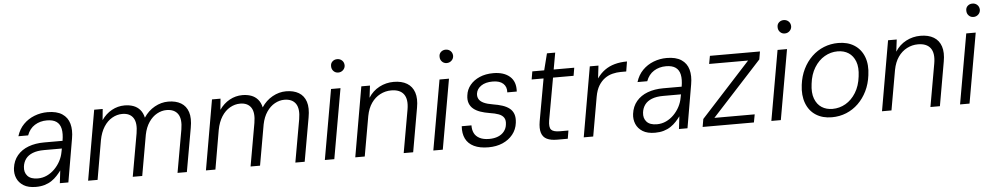

<svg xmlns="http://www.w3.org/2000/svg" viewBox="-40 -1067 7299 1414"><g transform="rotate(-5 3609.0 -360.0)"><path d="M180 12Q123 12 88.5 -9.5Q54 -31 39.5 -65.5Q25 -100 30 -140Q37 -195 69 -233Q101 -271 152 -290Q203 -309 268 -309H404Q413 -362 405.5 -397.5Q398 -433 372.5 -451Q347 -469 302 -469Q251 -469 212 -444.5Q173 -420 155 -371H83Q99 -423 133.5 -458Q168 -493 214.5 -511Q261 -529 312 -529Q380 -529 420 -502.5Q460 -476 473 -429Q486 -382 475 -320L420 0H357L368 -93Q354 -74 336.5 -55Q319 -36 296 -20.5Q273 -5 244 3.5Q215 12 180 12ZM199 -49Q235 -49 267 -64Q299 -79 324.5 -105Q350 -131 366.5 -162.5Q383 -194 389 -228L394 -253H263Q212 -253 178 -239.5Q144 -226 126 -201.5Q108 -177 104 -144Q99 -102 123 -75.5Q147 -49 199 -49Z M566 0 656 -517H719L711 -435Q742 -480 786.5 -504.5Q831 -529 881 -529Q917 -529 946 -518.5Q975 -508 995 -485Q1015 -462 1023 -426Q1055 -475 1103.5 -502Q1152 -529 1204 -529Q1260 -529 1298 -506.5Q1336 -484 1351 -438.5Q1366 -393 1353 -322L1296 0H1227L1283 -316Q1296 -393 1270 -430.5Q1244 -468 1186 -468Q1150 -468 1115.5 -449Q1081 -430 1055.5 -392.5Q1030 -355 1019 -301L966 0H896L952 -317Q965 -393 940 -430.5Q915 -468 859 -468Q820 -468 784 -447.5Q748 -427 722.5 -387Q697 -347 686 -289L636 0Z M1437 0 1527 -517H1590L1582 -435Q1613 -480 1657.5 -504.5Q1702 -529 1752 -529Q1788 -529 1817 -518.5Q1846 -508 1866 -485Q1886 -462 1894 -426Q1926 -475 1974.5 -502Q2023 -529 2075 -529Q2131 -529 2169 -506.5Q2207 -484 2222 -438.5Q2237 -393 2224 -322L2167 0H2098L2154 -316Q2167 -393 2141 -430.5Q2115 -468 2057 -468Q2021 -468 1986.5 -449Q1952 -430 1926.5 -392.5Q1901 -355 1890 -301L1837 0H1767L1823 -317Q1836 -393 1811 -430.5Q1786 -468 1730 -468Q1691 -468 1655 -447.5Q1619 -427 1593.5 -387Q1568 -347 1557 -289L1507 0Z M2316 0 2407 -517H2477L2386 0ZM2471 -633Q2450 -633 2436 -647.5Q2422 -662 2422 -683Q2421 -705 2435.5 -718.5Q2450 -732 2471 -732Q2492 -732 2506.5 -718.5Q2521 -705 2522 -683Q2522 -662 2507 -647.5Q2492 -633 2471 -633Z M2541 0 2631 -517H2695L2684 -428Q2715 -477 2764.5 -503Q2814 -529 2871 -529Q2930 -529 2969 -505.5Q3008 -482 3023 -436.5Q3038 -391 3026 -325L2969 0H2899L2955 -317Q2968 -392 2940 -430Q2912 -468 2847 -468Q2804 -468 2765.5 -448Q2727 -428 2700.5 -390Q2674 -352 2663 -295L2611 0Z M3118 0 3209 -517H3279L3188 0ZM3273 -633Q3252 -633 3238 -647.5Q3224 -662 3224 -683Q3223 -705 3237.5 -718.5Q3252 -732 3273 -732Q3294 -732 3308.5 -718.5Q3323 -705 3324 -683Q3324 -662 3309 -647.5Q3294 -633 3273 -633Z M3525 12Q3461 12 3418.5 -8.5Q3376 -29 3357 -67.5Q3338 -106 3342 -160H3414Q3413 -128 3425 -103Q3437 -78 3465 -63.5Q3493 -49 3536 -49Q3573 -49 3601.5 -60.5Q3630 -72 3647 -94Q3664 -116 3667 -143Q3672 -175 3660 -194Q3648 -213 3621.5 -223Q3595 -233 3554 -239Q3517 -245 3487 -255.5Q3457 -266 3436.5 -283Q3416 -300 3407 -325Q3398 -350 3403 -383Q3408 -425 3435 -458Q3462 -491 3506 -510Q3550 -529 3607 -529Q3685 -529 3729 -490.5Q3773 -452 3768 -379H3698Q3701 -420 3675 -444Q3649 -468 3597 -468Q3544 -468 3512 -446Q3480 -424 3475 -390Q3472 -367 3482 -349Q3492 -331 3517.5 -319Q3543 -307 3586 -300Q3624 -294 3654.5 -284Q3685 -274 3706 -257.5Q3727 -241 3736.5 -215Q3746 -189 3741 -150Q3735 -101 3705.5 -64.5Q3676 -28 3630 -8Q3584 12 3525 12Z M4033 0Q3987 0 3958 -14Q3929 -28 3918.5 -60.5Q3908 -93 3917 -146L3973 -458H3885L3895 -517H3983L4014 -640H4075L4053 -517H4205L4195 -458H4043L3987 -146Q3979 -96 3995 -78Q4011 -60 4059 -60H4122L4112 0Z M4230 0 4320 -517H4384L4373 -423Q4398 -459 4430.5 -482.5Q4463 -506 4504.5 -517.5Q4546 -529 4596 -529L4584 -456H4543Q4514 -456 4483 -448.5Q4452 -441 4425.5 -422Q4399 -403 4379.5 -371.5Q4360 -340 4351 -290L4300 0Z M4757 12Q4700 12 4665.5 -9.5Q4631 -31 4616.5 -65.5Q4602 -100 4607 -140Q4614 -195 4646 -233Q4678 -271 4729 -290Q4780 -309 4845 -309H4981Q4990 -362 4982.5 -397.5Q4975 -433 4949.5 -451Q4924 -469 4879 -469Q4828 -469 4789 -444.5Q4750 -420 4732 -371H4660Q4676 -423 4710.5 -458Q4745 -493 4791.5 -511Q4838 -529 4889 -529Q4957 -529 4997 -502.5Q5037 -476 5050 -429Q5063 -382 5052 -320L4997 0H4934L4945 -93Q4931 -74 4913.5 -55Q4896 -36 4873 -20.5Q4850 -5 4821 3.5Q4792 12 4757 12ZM4776 -49Q4812 -49 4844 -64Q4876 -79 4901.5 -105Q4927 -131 4943.5 -162.5Q4960 -194 4966 -228L4971 -253H4840Q4789 -253 4755 -239.5Q4721 -226 4703 -201.5Q4685 -177 4681 -144Q4676 -102 4700 -75.5Q4724 -49 4776 -49Z M5109 0 5119 -58 5485 -458H5197L5208 -517H5578L5568 -459L5201 -59H5499L5488 0Z M5617 0 5708 -517H5778L5687 0ZM5772 -633Q5751 -633 5737 -647.5Q5723 -662 5723 -683Q5722 -705 5736.5 -718.5Q5751 -732 5772 -732Q5793 -732 5807.5 -718.5Q5822 -705 5823 -683Q5823 -662 5808 -647.5Q5793 -633 5772 -633Z M6064 12Q5995 12 5946 -19.5Q5897 -51 5875 -109.5Q5853 -168 5863 -245Q5871 -309 5896.5 -361Q5922 -413 5961.5 -451Q6001 -489 6051 -509Q6101 -529 6157 -529Q6227 -529 6276 -497.5Q6325 -466 6347 -408.5Q6369 -351 6358 -273Q6350 -209 6324.5 -157Q6299 -105 6260 -67Q6221 -29 6171 -8.5Q6121 12 6064 12ZM6074 -49Q6126 -49 6171 -75Q6216 -101 6247 -151Q6278 -201 6286 -271Q6295 -337 6278.5 -380.5Q6262 -424 6228 -446Q6194 -468 6147 -468Q6096 -468 6051 -442Q6006 -416 5975 -366Q5944 -316 5936 -246Q5927 -181 5943.5 -137Q5960 -93 5994 -71Q6028 -49 6074 -49Z M6435 0 6525 -517H6589L6578 -428Q6609 -477 6658.5 -503Q6708 -529 6765 -529Q6824 -529 6863 -505.5Q6902 -482 6917 -436.5Q6932 -391 6920 -325L6863 0H6793L6849 -317Q6862 -392 6834 -430Q6806 -468 6741 -468Q6698 -468 6659.5 -448Q6621 -428 6594.5 -390Q6568 -352 6557 -295L6505 0Z M7012 0 7103 -517H7173L7082 0ZM7167 -633Q7146 -633 7132 -647.5Q7118 -662 7118 -683Q7117 -705 7131.5 -718.5Q7146 -732 7167 -732Q7188 -732 7202.5 -718.5Q7217 -705 7218 -683Q7218 -662 7203 -647.5Q7188 -633 7167 -633Z"/></g></svg>

Font: DM Sans 11pt Light
Style: Italic
Weight: 300
Italic angle: -10°
Version: Version 4.004;gftools[0.9.30]